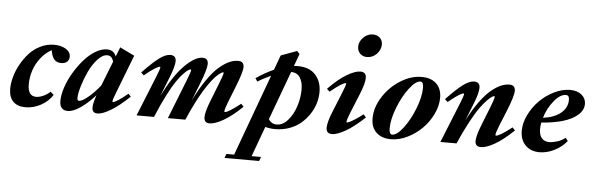

<svg xmlns="http://www.w3.org/2000/svg" viewBox="-56 -910 4171 1352"><g transform="rotate(5 2030.0 -234.0)"><path d="M136.2 11.2Q80.1 11.2 49.6 -19.8Q19 -50.8 19 -109.4Q19 -147.9 31 -192.6Q43 -237.3 67.6 -282Q92.3 -326.7 125 -363Q157.7 -399.4 203.9 -422.1Q250 -444.8 300.8 -444.8Q349.6 -444.8 383.3 -424.6Q417 -404.3 417 -370.1Q417 -347.7 401.9 -334.2Q386.7 -320.8 360.4 -320.8Q329.1 -320.8 311.5 -340.6Q293.9 -360.4 286.6 -405.3Q242.2 -381.3 209.7 -339.1Q177.2 -296.9 161.9 -248.8Q146.5 -200.7 146.5 -151.9Q146.5 -68.4 205.6 -68.4Q228 -68.4 255.9 -80.8Q283.7 -93.3 304.2 -113.3L327.6 -93.3Q298.8 -46.4 246.1 -17.6Q193.4 11.2 136.2 11.2Z M436 11.2Q378.4 11.2 378.4 -54.7Q378.4 -97.2 396 -150.4Q413.6 -203.6 443.8 -254.6Q474.1 -305.7 511.2 -348.9Q548.3 -392.1 591.8 -418.5Q635.3 -444.8 674.3 -444.8Q723.1 -444.8 739.3 -400.4L765.6 -467.3L868.7 -417L764.2 -146.5Q744.1 -95.2 744.1 -84Q744.1 -79.1 747.6 -79.1Q769 -79.1 852.1 -147L870.1 -127.9Q795.4 -57.1 738 -23.2Q680.7 10.7 646.5 10.7Q607.9 10.7 607.9 -28.3Q607.9 -59.1 628.4 -116.7Q577.1 -59.6 525.9 -24.2Q474.6 11.2 436 11.2ZM496.6 -86.4Q496.6 -75.7 499.3 -71.3Q502 -66.9 509.3 -66.9Q530.3 -66.9 572.8 -101.8Q615.2 -136.7 656.2 -188.5L724.1 -361.8Q713.9 -403.8 679.7 -403.8Q646.5 -403.8 611.6 -365.5Q576.7 -327.1 552.2 -274.7Q527.8 -222.2 512.2 -169.7Q496.6 -117.2 496.6 -86.4Z M921.9 0 1034.7 -279.8Q1059.1 -339.4 1059.1 -351.1Q1059.1 -355.5 1054.7 -355.5Q1045.9 -355.5 1018.6 -338.6Q991.2 -321.8 947.8 -285.2L927.7 -303.7Q998.5 -377.9 1043.5 -411.4Q1088.4 -444.8 1121.6 -444.8Q1162.6 -444.8 1162.6 -404.3Q1162.6 -369.1 1132.3 -292L1076.2 -150.4Q1149.4 -296.9 1222.4 -370.8Q1295.4 -444.8 1350.1 -444.8Q1389.6 -444.8 1389.6 -404.3Q1389.6 -367.7 1347.7 -261.2L1299.3 -138.2Q1342.3 -225.1 1385.5 -287.6Q1428.7 -350.1 1467.3 -383.1Q1505.9 -416 1538.3 -430.4Q1570.8 -444.8 1601.6 -444.8Q1642.6 -444.8 1642.6 -404.3Q1642.6 -369.1 1599.6 -261.2L1554.2 -146Q1535.2 -98.6 1535.2 -82Q1535.2 -77.6 1539.6 -77.6Q1561.5 -77.6 1649.4 -146L1667 -126Q1593.8 -55.7 1534.7 -22.2Q1475.6 11.2 1439.9 11.2Q1399.4 11.2 1399.4 -29.3Q1399.4 -66.4 1429.7 -143.6L1482.9 -278.8Q1506.8 -339.8 1506.8 -351.6Q1506.8 -355.5 1502.4 -355.5Q1499.5 -355.5 1493.4 -352.5Q1487.3 -349.6 1475.1 -340.1Q1462.9 -330.6 1448.5 -315.4Q1434.1 -300.3 1413.6 -272.5Q1393.1 -244.6 1371.3 -209Q1349.6 -173.3 1322 -119.1Q1294.4 -64.9 1266.6 0H1143.1L1252.9 -278.8Q1276.9 -339.8 1276.9 -351.6Q1276.9 -355.5 1272.5 -355.5Q1267.6 -355.5 1257.3 -349.6Q1247.1 -343.8 1224.9 -321Q1202.6 -298.3 1177.7 -262.5Q1152.8 -226.6 1117.2 -157.7Q1081.5 -88.9 1045.4 0Z M1901.4 11.2Q1864.3 11.2 1832 2L1753.9 215.3H1820.3L1809.6 244.6H1564.9L1575.7 215.3H1630.4L1841.3 -360.4Q1783.7 -334.5 1748 -311L1732.9 -334Q1795.9 -376.5 1857.9 -404.8L1896 -508.8L2008.8 -550.3L2027.3 -530.3L1995.6 -443.8Q2013.2 -444.8 2021.5 -444.8Q2105.5 -444.8 2148.2 -397.2Q2190.9 -349.6 2190.9 -275.9Q2190.9 -236.3 2179 -196Q2167 -155.8 2142.3 -118.7Q2117.7 -81.5 2084 -52.5Q2050.3 -23.4 2002.9 -6.1Q1955.6 11.2 1901.4 11.2ZM2063.5 -282.7Q2063.5 -335 2042.7 -367.2Q2022 -399.4 1979.5 -399.4L1852.5 -54.7Q1872.1 -22 1910.6 -22Q1953.6 -22 1989.7 -64Q2025.9 -106 2044.7 -165.3Q2063.5 -224.6 2063.5 -282.7Z M2501.5 -550.8Q2472.2 -550.8 2453.1 -569.8Q2434.1 -588.9 2434.1 -617.7Q2434.1 -654.8 2463.6 -683.8Q2493.2 -712.9 2529.8 -712.9Q2560.5 -712.9 2579.8 -694.6Q2599.1 -676.3 2599.1 -647.5Q2599.1 -610.8 2570.8 -580.8Q2542.5 -550.8 2501.5 -550.8ZM2303.2 11.2Q2262.7 11.2 2262.7 -30.3Q2262.7 -68.8 2293 -143.6L2348.1 -279.3Q2372.6 -339.4 2372.6 -350.1Q2372.6 -354.5 2368.2 -354.5Q2359.4 -354.5 2332.3 -337.9Q2305.2 -321.3 2261.2 -284.7L2241.2 -303.2Q2311.5 -376 2370.1 -410.4Q2428.7 -444.8 2464.8 -444.8Q2506.8 -444.8 2506.8 -404.3Q2506.8 -364.3 2477.1 -292L2418 -146.5Q2398.4 -97.7 2398.4 -83.5Q2398.4 -79.6 2401.9 -79.6Q2407.7 -79.6 2419.7 -85Q2431.6 -90.3 2456.8 -106.2Q2481.9 -122.1 2513.7 -147L2532.2 -126.5Q2458 -56.2 2398.7 -22.5Q2339.4 11.2 2303.2 11.2Z M2720.7 11.2Q2655.3 11.2 2617.2 -24.4Q2579.1 -60.1 2579.1 -124Q2579.1 -200.2 2626.2 -275.1Q2673.3 -350.1 2748 -397.5Q2822.8 -444.8 2898.4 -444.8Q2965.3 -444.8 3002.9 -409.2Q3040.5 -373.5 3040.5 -309.6Q3040.5 -252.4 3012.2 -193.8Q2983.9 -135.3 2939.2 -90.6Q2894.5 -45.9 2835.9 -17.3Q2777.3 11.2 2720.7 11.2ZM2726.6 -22Q2760.3 -22 2805.2 -81.3Q2850.1 -140.6 2882.1 -223.4Q2914.1 -306.2 2914.1 -368.7Q2914.1 -411.6 2892.6 -411.6Q2858.9 -411.6 2814 -352.3Q2769 -293 2737.1 -210.2Q2705.1 -127.4 2705.1 -64.9Q2705.1 -22 2726.6 -22Z M3069.3 0 3182.1 -279.3Q3206.1 -338.4 3206.1 -350.1Q3206.1 -354.5 3201.7 -354.5Q3196.8 -354.5 3185.1 -348.9Q3173.3 -343.3 3149.2 -326.4Q3125 -309.6 3095.2 -284.7L3075.2 -303.2Q3146 -377.4 3190.9 -411.1Q3235.8 -444.8 3269.5 -444.8Q3310.5 -444.8 3310.5 -404.3Q3310.5 -366.7 3280.8 -292L3231 -167Q3272 -245.6 3313.2 -302Q3354.5 -358.4 3391.1 -388.4Q3427.7 -418.5 3458.7 -431.6Q3489.7 -444.8 3519 -444.8Q3560.1 -444.8 3560.1 -404.3Q3560.1 -367.2 3517.1 -260.7L3470.7 -146.5Q3451.2 -98.6 3451.2 -83Q3451.2 -78.6 3455.6 -78.6Q3480 -78.6 3566.9 -146.5L3585.4 -126.5Q3511.2 -55.2 3452.4 -22Q3393.6 11.2 3356.4 11.2Q3315.4 11.2 3315.4 -29.3Q3315.4 -63.5 3346.7 -143.6L3399.9 -278.3Q3422.9 -336.4 3422.9 -350.6Q3422.9 -354.5 3418.9 -354.5Q3414.6 -354.5 3404.1 -348.6Q3393.6 -342.8 3371.1 -320.3Q3348.6 -297.9 3322.8 -262.2Q3296.9 -226.6 3259.5 -157.7Q3222.2 -88.9 3183.6 0Z M3770 11.2Q3708.5 11.2 3670.9 -26.4Q3633.3 -64 3633.3 -129.9Q3633.3 -184.6 3661.6 -242.2Q3689.9 -299.8 3733.9 -344Q3777.8 -388.2 3835.4 -416.5Q3893.1 -444.8 3947.8 -444.8Q3999 -444.8 4029.5 -419.4Q4060.1 -394 4060.1 -355.5Q4060.1 -310.5 4020 -276.1Q3980 -241.7 3914.8 -222.9Q3849.6 -204.1 3765.1 -198.2Q3760.7 -175.3 3760.7 -153.3Q3760.7 -109.4 3779.8 -87.6Q3798.8 -65.9 3833.5 -65.9Q3857.9 -65.9 3890.4 -76.4Q3922.9 -86.9 3945.8 -106.4L3962.4 -84.5Q3927.2 -41 3874.8 -14.9Q3822.3 11.2 3770 11.2ZM3921.4 -406.7Q3880.9 -406.7 3837.9 -354Q3794.9 -301.3 3773.9 -232.4Q3854.5 -243.2 3899.9 -281Q3945.3 -318.8 3945.3 -374Q3945.3 -406.7 3921.4 -406.7Z"/></g></svg>

Font: Elstob ExtraBold
Style: Italic
Weight: 800
Italic angle: -20°
Designer: Peter S. Baker
Version: Version 1.015